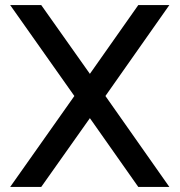

<svg xmlns="http://www.w3.org/2000/svg" viewBox="-20 -734 705 754"><path d="M523 0 333 -270 142 0H20L272 -357L20 -714H142L333 -444L523 -714H645L394 -357L645 0Z"/></svg>

Font: Non Bureau
Style: Regular
Weight: 400
Designer: Jona Saucedo
Foundry: Non Foundry
Version: Version 1.000; ttfautohint (v1.8.4)